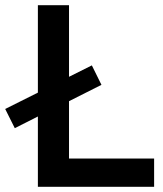

<svg xmlns="http://www.w3.org/2000/svg" viewBox="-22 -720 627 740"><path d="M124 0V-271L35 -226L-2 -300L124 -363V-700H244V-424L332 -468L369 -393L244 -330V-109H572V0Z"/></svg>

Font: Space Grotesk Frontify SemiBold
Style: Regular
Weight: 600
Designer: Florian Karsten
Version: Version 2.000